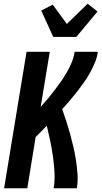

<svg xmlns="http://www.w3.org/2000/svg" viewBox="-20 -1014 547 1034"><path d="M2 0 123 -735H248L199 -438Q219 -460 238 -483Q257 -506 275 -529.5Q293 -553 310 -577.5Q327 -602 341.5 -627.5Q356 -653 367 -680Q378 -707 382 -735H507Q503 -706 491.5 -678Q480 -650 465.5 -623.5Q451 -597 433 -571.5Q415 -546 396 -521.5Q377 -497 356.5 -473Q336 -449 315 -426Q327 -393 338 -358.5Q349 -324 358.5 -289.5Q368 -255 376 -220Q384 -185 389.5 -148.5Q395 -112 397.5 -75Q400 -38 394 0H269Q276 -44 273.5 -87Q271 -130 265 -172Q259 -214 250.5 -255Q242 -296 232 -337L231 -336Q217 -321 202 -306Q187 -291 172 -276L127 0ZM267 -815 202 -957 264 -989 340 -885 452 -994 505 -952 391 -815Z"/></svg>

Font: Iosevka Term Curly XBd Obl
Style: Regular
Weight: 800
Italic angle: -9°
Designer: Belleve Invis
Foundry: Belleve Invis
Version: Version 32.3.0